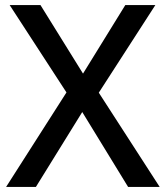

<svg xmlns="http://www.w3.org/2000/svg" viewBox="-20 -734 651 754"><path d="M607 0H483L303 -294L121 0H4L241 -371L18 -714H139L306 -445L472 -714H590L368 -370Z"/></svg>

Font: Noto Sans Lao Medium
Style: Regular
Weight: 500
Designer: Monotype Design Team
Foundry: Monotype Imaging Inc.
Version: Version 2.003; ttfautohint (v1.8.4.7-5d5b)